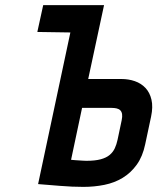

<svg xmlns="http://www.w3.org/2000/svg" viewBox="-20 -720 615 751"><path d="M149 -700 126 -595 257 -593H313L336 -700ZM455 -411H325L387 -700H278L129 0Q129 0 140.5 1Q152 2 171.5 3.5Q191 5 214.5 7Q238 9 262 10Q286 11 306 11Q349 11 388.5 3Q428 -5 460 -24.5Q492 -44 515 -76Q538 -108 548 -156L571 -264Q579 -302 572.5 -330Q566 -358 549 -376Q532 -394 507.5 -402.5Q483 -411 455 -411ZM440 -174Q436 -155 429 -140Q422 -125 409 -114Q396 -103 374 -97Q352 -91 318 -91Q313 -91 305.5 -91.5Q298 -92 289.5 -92.5Q281 -93 274 -93.5Q267 -94 262.5 -94.5Q258 -95 258 -95L301 -298H416Q427 -298 436 -296Q445 -294 450.5 -288.5Q456 -283 457.5 -273.5Q459 -264 456 -250Z"/></svg>

Font: Advent Pro
Style: Bold Italic
Weight: 700
Italic angle: -12°
Designer: VivaRado, Andreas Kalpakidis
Foundry: VivaRado, Andreas Kalpakidis
Version: Version 3.000